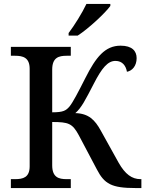

<svg xmlns="http://www.w3.org/2000/svg" viewBox="-20 -951 746 971"><path d="M327 -771H373C429 -807 513 -886 538 -921V-931H417C396 -886 356 -822 327 -784ZM35 0H338V-45H317C277 -45 244 -54 244 -115V-334C326 -334 346 -327 378 -268L470 -94C508 -21 544 0 665 0H695V-45H691C647 -45 613 -70 580 -128L490 -290C460 -345 428 -377 361 -379C392 -406 411 -444 454 -527C495 -607 525 -643 564 -643C600 -643 617 -617 622 -588C649 -593 671 -618 671 -657C671 -693 648 -720 590 -720C511 -720 465 -662 412 -557C375 -484 349 -434 332 -413C314 -392 301 -383 244 -383V-599C244 -660 277 -669 317 -669H338V-714H35V-669H56C96 -669 130 -660 130 -603V-110C130 -53 96 -45 56 -45H35Z"/></svg>

Font: Noto Serif Thai Medium
Style: Regular
Weight: 500
Designer: Monotype Design Team
Foundry: Monotype Imaging Inc.
Version: Version 1.901;PS 001.901;hotconv 1.0.88;makeotf.lib2.5.64775